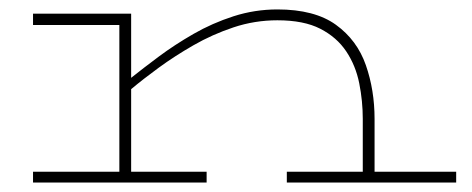

<svg xmlns="http://www.w3.org/2000/svg" viewBox="-20 -386 1000 407"><path d="M418 1H50V-22H233V-333H50V-357H258V-221Q283 -241 316.5 -266Q350 -291 390 -314Q430 -337 475 -351.5Q520 -366 568 -366Q647 -366 692 -333.5Q737 -301 755.5 -248Q774 -195 774 -134V-22H947V1H588V-22H749V-134Q749 -172 741.5 -209.5Q734 -247 714 -277Q694 -307 659 -325Q624 -343 568 -343Q520 -343 475 -328Q430 -313 390 -290Q350 -267 316.5 -242.5Q283 -218 258 -197V-22H418Z"/></svg>

Font: BhuTuka Expanded One
Style: Regular
Weight: 400
Designer: Erin McLaughlin
Version: Version 1.000; ttfautohint (v1.8.3)